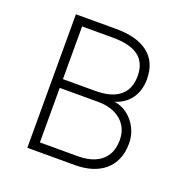

<svg xmlns="http://www.w3.org/2000/svg" viewBox="-101 -621 689 714"><g transform="rotate(20 243.5 -264.0)"><path d="M269.5 -250.5H107.4L106.4 -285.2H247.1Q289.6 -285.2 317.9 -297.1Q346.2 -309.1 360.8 -332.5Q375.5 -356 375.5 -390.1Q375.5 -417 366.9 -436.5Q358.4 -456.1 341.3 -468.8Q324.2 -481.4 299.1 -487.5Q273.9 -493.7 240.2 -493.7H118.2V0H81.1V-528.3H240.2Q280.8 -528.3 312.3 -520Q343.8 -511.7 366.2 -494.6Q388.7 -477.5 400.4 -451.9Q412.1 -426.3 412.1 -390.6Q412.1 -366.2 404.8 -344.7Q397.5 -323.2 382.8 -306.4Q368.2 -289.6 346.9 -279.3Q325.7 -269 298.3 -266.6ZM269.5 0H98.1L107.9 -34.7H269.5Q308.6 -34.7 336.7 -47.4Q364.7 -60.1 379.6 -84.5Q394.5 -108.9 394.5 -144.5Q394.5 -176.3 379.6 -200Q364.7 -223.6 336.7 -237.1Q308.6 -250.5 269.5 -250.5H155.8L156.7 -285.2H304.2L322.3 -272.5Q354.5 -269 378.9 -250.5Q403.3 -231.9 417.2 -204.3Q431.2 -176.8 431.2 -144.5Q431.2 -108.4 419.4 -81.3Q407.7 -54.2 386.2 -36.1Q364.7 -18.1 335 -9Q305.2 0 269.5 0Z"/></g></svg>

Font: Roboto Condensed ExtraLight
Style: Regular
Weight: 250
Designer: Christian Robertson
Foundry: Google
Version: Version 3.008; 2023